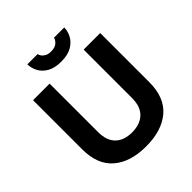

<svg xmlns="http://www.w3.org/2000/svg" viewBox="-234 -1023 1189 1189"><g transform="rotate(-45 361.0 -428.0)"><path d="M360 12Q223 12 145 -55Q67 -122 67 -255V-686H212V-262Q212 -187 251 -149Q290 -111 360 -111Q430 -111 470 -149Q510 -187 510 -262V-686H655V-255Q655 -122 576.5 -55Q498 12 360 12ZM360 -731Q302 -731 266.5 -752Q231 -773 215 -804.5Q199 -836 199 -868H289Q290 -858 298 -847Q306 -836 321 -828Q336 -820 360 -820Q395 -820 412.5 -836.5Q430 -853 432 -868H522Q522 -836 505.5 -804.5Q489 -773 453.5 -752Q418 -731 360 -731Z"/></g></svg>

Font: Archivo VF Beta
Style: Regular
Weight: 400
Designer: Hector Gatti
Foundry: Omnibus-Type
Version: Version 1.002